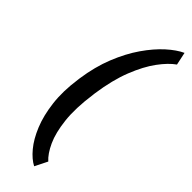

<svg xmlns="http://www.w3.org/2000/svg" viewBox="-330 -805 1042 1042"><g transform="rotate(45 190.5 -284.0)"><path d="M60.5 -289.1Q75.2 -391.6 108.9 -475.6Q142.6 -559.6 186.8 -623.3Q231 -687 277.6 -729Q324.2 -771 365.2 -789.6L380.9 -715.8Q341.8 -688.5 301.3 -633.5Q260.7 -578.6 227.1 -493.7Q193.4 -408.7 176.3 -290L174.8 -276.9Q158.2 -158.2 167.7 -73Q177.2 12.2 202.6 67.4Q228 122.6 259.3 150.4L223.1 222.7Q187 204.1 152.1 162.1Q117.2 120.1 91.1 56.4Q64.9 -7.3 54.7 -91.3Q44.4 -175.3 59.1 -277.8Z"/></g></svg>

Font: Robert Sans ExtraBold
Style: Italic
Weight: 800
Italic angle: -8°
Designer: Christian Robertson (extended by Adam Twardoch)
Foundry: Google
Version: Version 12.135;April 2, 2019;FontCreator 11.5.0.2425 64-bit;